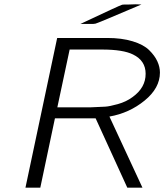

<svg xmlns="http://www.w3.org/2000/svg" viewBox="-20 -871 762 891"><path d="M98.1 0 245.1 -693.8 246.1 -694.8H478Q544.9 -694.8 595.5 -679.4Q646 -664.1 672.1 -638.4Q698.2 -612.8 710.2 -586.4Q722.2 -560.1 722.2 -534.2Q722.2 -462.4 651.1 -404.3Q580.1 -346.2 487.8 -330.1L641.1 0H570.8L423.8 -321.8H234.9L167 0ZM246.1 -373H401.9Q447.8 -375 467.8 -376Q487.8 -377 526.9 -387.9Q565.9 -398.9 594.2 -419.9Q656.2 -463.9 655.8 -528.8Q655.8 -589.8 597.2 -618.2Q551.3 -641.1 453.1 -641.1H303.2ZM353 -759.8Q537.1 -846.7 546.9 -849.1Q551.8 -850.1 558.1 -850.1H579.1Q584 -850.1 594.5 -850.6Q605 -851.1 609.9 -851.1Q627 -851.1 636.2 -850.1Q430.2 -762.2 422.9 -761.2Q419.9 -760.3 411.1 -759.8Z"/></svg>

Font: CMU Bright
Style: Oblique
Weight: 500
Italic angle: -12°
Version: Version 0.7.0